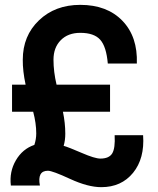

<svg xmlns="http://www.w3.org/2000/svg" viewBox="-20 -753 653 794"><path d="M29.8 -402.8H85.9Q73.7 -460 74.2 -505.9Q74.2 -605 141.1 -668.9Q208 -732.9 312 -732.9Q422.9 -732.9 486.3 -667Q549.8 -601.1 545.9 -490.2H425.8Q419.9 -560.1 394.5 -588.6Q369.1 -617.2 312 -617.2Q261.2 -617.2 231.2 -586.7Q201.2 -556.2 201.2 -506.1Q201.2 -456.1 213.9 -402.8H435.1V-291H240.2Q250 -244.1 250 -200.2Q250 -172.4 243.2 -149.9Q264.2 -144 318.1 -120.6Q372.1 -97.2 395 -97.2Q431.2 -97.2 444.1 -118.7Q457 -140.1 454.1 -193.8H571.8Q578.6 -97.7 530.3 -38.3Q481.9 21 398.9 21Q343.8 21 270.3 -12.9Q196.8 -46.9 178.2 -46.9Q133.3 -46.9 145 14.2H24.9Q18.1 -43 45.7 -90.1Q73.2 -137.2 122.1 -153.8Q129.9 -177.7 129.9 -201.2Q129.9 -243.2 117.2 -291H29.8Z"/></svg>

Font: Oakes Grotesk
Style: SemiBold Italic
Weight: 600
Designer: Samuel Oakes
Foundry: Samuel Oakes
Version: Version 1.0 | wf-rip DC20170320